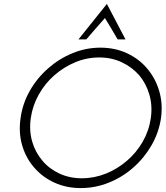

<svg xmlns="http://www.w3.org/2000/svg" viewBox="-20 -951 844 979"><path d="M85 -349Q74 -275 93 -210Q112 -145 154 -97Q196 -48 257 -20Q318 8 392 8Q466 8 535.5 -20Q605 -48 660 -97Q715 -145 752.5 -210Q790 -275 801 -349Q811 -423 791.5 -488Q772 -553 730 -602Q689 -651 627.5 -679.5Q566 -708 492 -708Q418 -708 349 -679.5Q280 -651 225 -602Q169 -553 132 -488Q95 -423 85 -349ZM137 -349Q146 -412 177.5 -468.5Q209 -525 257 -567Q305 -609 363.5 -633.5Q422 -658 486 -658Q549 -658 601 -633.5Q653 -609 690 -567Q725 -525 741.5 -469Q758 -413 749 -349Q740 -285 708 -229Q676 -173 628 -132Q580 -90 520.5 -66Q461 -42 397 -42Q335 -42 283 -66Q231 -90 196 -132Q160 -174 144 -229.5Q128 -285 137 -349ZM525 -931Q489 -886 452.5 -840.5Q416 -795 380 -750H420Q443 -777 467 -804.5Q491 -832 515 -859Q534 -829 548 -804.5Q562 -780 580 -750H620Q596 -795 572.5 -840.5Q549 -886 525 -931Z"/></svg>

Font: Josefin Slab Thin Medium
Style: Italic
Weight: 500
Italic angle: -12°
Version: Version 2.000